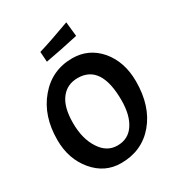

<svg xmlns="http://www.w3.org/2000/svg" viewBox="-213 -1041 1088 1183"><g transform="rotate(-30 330.5 -449.5)"><path d="M360.4 -700.2Q477.5 -700.2 554.7 -610.4Q630.9 -519.5 630.9 -380.9Q630.9 -205.1 540 -96.7Q449.2 10.7 300.8 10.7Q185.5 10.7 108.4 -81.1Q30.3 -173.8 30.3 -309.6Q30.3 -480.5 123 -589.8Q215.8 -700.2 360.4 -700.2ZM495.1 -325.2Q495.1 -578.1 329.1 -578.1Q252.9 -578.1 210 -521.5Q166 -464.8 166 -351.6Q166 -240.2 212.9 -168Q258.8 -94.7 335 -94.7Q412.1 -94.7 453.1 -156.2Q495.1 -217.8 495.1 -325.2ZM440.4 -910.2Q442.4 -884.8 451.2 -807.6Q320.3 -778.3 215.8 -759.8Q213.9 -784.2 210.9 -832Q296.9 -857.4 440.4 -910.2Z"/></g></svg>

Font: Acme Polish
Style: Regular
Weight: 400
Designer: Juan Pablo del Peral
Version: Version 1.002